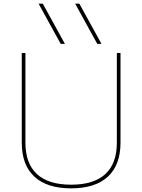

<svg xmlns="http://www.w3.org/2000/svg" viewBox="-20 -1020 778 1050"><path d="M99 -240V-730H119V-240Q119 -126 182 -68Q245 -10 369 -10Q493 -10 556 -68Q619 -126 619 -240V-730H639V-240Q639 -118 570 -54Q501 10 369 10Q237 10 168 -54Q99 -118 99 -240ZM191 -1000H214L335 -780H312ZM414 -1000 535 -780H512L391 -1000Z"/></svg>

Font: Enso Thin
Style: Regular
Weight: 100
Designer: Coji Morishita
Foundry: UNDERFOREST DESIGN
Version: Version 1.000